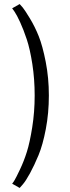

<svg xmlns="http://www.w3.org/2000/svg" viewBox="-20 -748 347 947"><path d="M77 179 40 158Q45 152 52 140.5Q59 129 78.5 88Q98 47 112.5 1Q127 -45 139 -120.5Q151 -196 151 -277Q151 -358 139.5 -432Q128 -506 112 -554Q96 -602 79.5 -638Q63 -674 52 -690L40 -707L77 -728Q83 -722 92.5 -710.5Q102 -699 127 -658Q152 -617 171 -569.5Q190 -522 205.5 -443Q221 -364 221 -277Q221 -190 206 -111.5Q191 -33 170 17.5Q149 68 128 106.5Q107 145 92 162Z"/></svg>

Font: Arsenal
Style: Regular
Weight: 400
Designer: Andrij Shevchenko
Foundry: Stairsfor.com
Version: Version 1.000